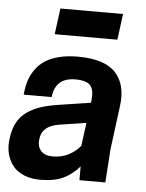

<svg xmlns="http://www.w3.org/2000/svg" viewBox="-54 -792 646 848"><g transform="rotate(5 269.0 -367.5)"><path d="M164.1 -632.8 179.2 -748H457L441.9 -632.8ZM329.1 0V-61Q297.4 -24.4 257.8 -5.6Q218.3 13.2 155.8 13.2Q115.2 13.2 84 0.2Q52.7 -12.7 34.9 -35.2Q17.1 -57.6 9.3 -86.2Q1.5 -114.7 4.9 -147L5.9 -155.8Q10.7 -197.3 26.6 -227.3Q42.5 -257.3 69.8 -276.1Q97.2 -294.9 129.6 -305.7Q162.1 -316.4 207 -323.2L350.1 -345.2L351.1 -353Q356.9 -401.4 339.8 -421.6Q322.8 -441.9 272.9 -441.9Q184.1 -441.9 174.8 -355H50.8L51.8 -363.8Q55.2 -394.5 63.5 -419.7Q71.8 -444.8 88.6 -468.3Q105.5 -491.7 129.6 -507.8Q153.8 -523.9 190.7 -533.4Q227.5 -543 274.9 -543Q393.6 -543 442.6 -490Q491.7 -437 479 -341.8L454.1 -149.9L443.8 0ZM201.2 -94.2Q243.7 -94.2 274.9 -111.6Q306.2 -128.9 324.2 -151.9L337.9 -254.9L221.2 -236.8Q144 -225.6 137.2 -168L136.2 -159.2Q133.3 -132.3 149.9 -113.3Q166.5 -94.2 201.2 -94.2Z"/></g></svg>

Font: Cooper Hewitt
Style: Semibold Italic
Weight: 710
Designer: Village Type and Design LLC
Foundry: Cooper Hewitt Smithsonian Design Museum
Version: 1.000